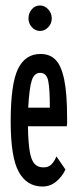

<svg xmlns="http://www.w3.org/2000/svg" viewBox="-20 -671 290 701"><path d="M135 10Q78 10 48.5 -43.5Q19 -97 19 -227Q19 -364 45.5 -419Q72 -474 128 -474Q162 -474 183 -452.5Q204 -431 214.5 -380Q225 -329 225 -241Q225 -231 225 -224.5Q225 -218 224 -210H82Q83 -151 88.5 -118.5Q94 -86 106 -73Q118 -60 137 -60Q156 -59 167.5 -70.5Q179 -82 186 -100L219 -52Q206 -25 184.5 -7.5Q163 10 135 10ZM83 -278H162Q162 -347 156 -376Q150 -405 126 -405Q105 -405 96 -377.5Q87 -350 83 -278ZM126 -558Q109 -558 96.5 -571.5Q84 -585 84 -604Q84 -623 96 -637Q108 -651 126 -651Q143 -651 156 -637Q169 -623 169 -604Q169 -585 156 -571.5Q143 -558 126 -558Z"/></svg>

Font: Inconsolata UltraCondensed SemiBold
Style: Regular
Weight: 600
Width: 1
Monospace: yes
Designer: Raph Levien, Cyreal, Brenton Simpson
Foundry: Raph Levien, Cyreal, Google
Version: Version 3.001; ttfautohint (v1.8.2.53-6de2)